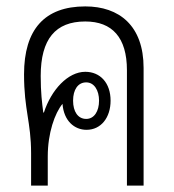

<svg xmlns="http://www.w3.org/2000/svg" viewBox="-20 -579 544 599"><path d="M246 -559C119 -559 55 -487 55 -347C55 -236 77 -198 77 -101V0H129V-91C129 -164 151 -226 175 -255C179 -202 212 -174 250 -174C295 -174 325 -212 325 -265C325 -320 293 -355 246 -355C192 -355 140 -299 117 -228H115C111 -259 107 -290 107 -342C107 -457 153 -512 246 -512C330 -512 376 -462 376 -360V0H428V-367C428 -499 352 -559 246 -559ZM249 -322C274 -322 289 -297 289 -265C289 -232 274 -208 249 -208C223 -208 208 -231 208 -265C208 -299 223 -322 249 -322Z"/></svg>

Font: Noto Sans Thai Looped Condensed Light
Style: Regular
Weight: 300
Width: 3
Designer: Sasikarn Vongin, Ben Mitchell
Foundry: The Fontpad Ltd
Version: Version 1.001